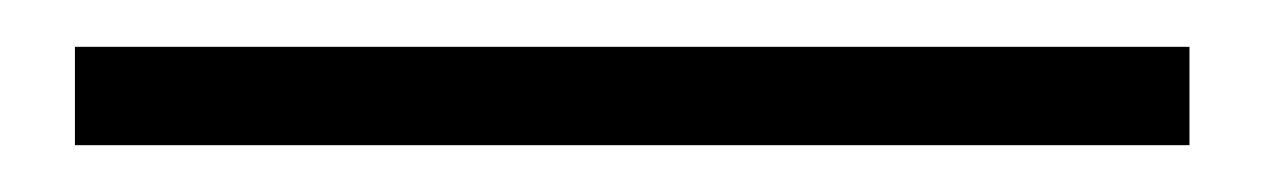

<svg xmlns="http://www.w3.org/2000/svg" viewBox="-20 57 540 82"><path d="M12 119V77H488V119Z"/></svg>

Font: Assistant Light
Style: Regular
Weight: 300
Designer: Hebrew By Ben Nathan, Latin by Paul Hunt
Version: Version 3.000